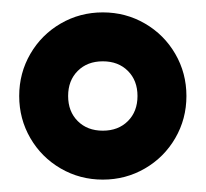

<svg xmlns="http://www.w3.org/2000/svg" viewBox="-20 -679 332 310"><path d="M281 -524Q281 -487 263 -456Q245 -425 214 -407Q183 -389 146 -389Q109 -389 78 -407Q47 -425 29 -456Q11 -487 11 -524Q11 -561 29 -592Q47 -623 78 -641Q109 -659 146 -659Q183 -659 214 -641Q245 -623 263 -592Q281 -561 281 -524ZM90 -524Q90 -499 105.5 -483.5Q121 -468 146 -468Q171 -468 186.5 -483.5Q202 -499 202 -524Q202 -549 186.5 -564.5Q171 -580 146 -580Q121 -580 105.5 -564.5Q90 -549 90 -524Z"/></svg>

Font: Luna Sans Black
Style: Regular
Weight: 900
Designer: Juan Pablo del Peral
Foundry: Huerta Tipografica
Version: Version 2.001; ttfautohint (v1.5)